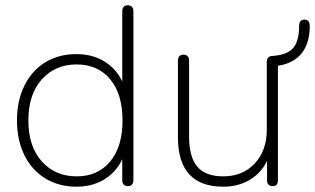

<svg xmlns="http://www.w3.org/2000/svg" viewBox="-20 -696 1188 724"><path d="M44 -242Q44 -317 72.5 -374Q101 -431 151.5 -461.5Q202 -492 268 -492Q337 -492 386 -456Q435 -420 452 -358H441V-654Q441 -664 446.5 -670Q452 -676 462 -676Q472 -676 477.5 -670Q483 -664 483 -654V-16Q483 -6 477.5 0Q472 6 462 6Q452 6 446.5 0Q441 -6 441 -16V-126H452Q435 -64 386 -28Q337 8 268 8Q203 8 152 -22.5Q101 -53 72.5 -110Q44 -167 44 -242ZM442 -242Q442 -341 395.5 -397Q349 -453 269 -453Q188 -453 137.5 -396.5Q87 -340 87 -242Q87 -144 137.5 -87.5Q188 -31 269 -31Q349 -31 395.5 -87Q442 -143 442 -242Z M651 -177V-468Q651 -478 656.5 -484Q662 -490 672 -490Q682 -490 687.5 -484Q693 -478 693 -468V-181Q693 -104 724 -67.5Q755 -31 822 -31Q895 -31 940.5 -79.5Q986 -128 986 -207V-463Q986 -473 991.5 -479Q997 -485 1007 -485Q1064 -489 1086 -515.5Q1108 -542 1108 -598Q1108 -610 1113 -616Q1118 -622 1128 -622Q1138 -622 1143 -616Q1148 -610 1148 -598Q1148 -533 1117.5 -495Q1087 -457 1028 -448V-16Q1028 -5 1023 0.5Q1018 6 1008 6Q998 6 992.5 0Q987 -6 987 -16V-121H999Q981 -59 933.5 -25.5Q886 8 822 8Q736 8 693.5 -39Q651 -86 651 -177Z"/></svg>

Font: SN Pro Thin
Style: Regular
Weight: 200
Designer: Tobias Whetton
Foundry: Supernotes
Version: Version 1.003;Glyphs 3.3 (3324)